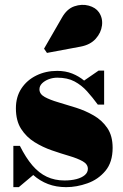

<svg xmlns="http://www.w3.org/2000/svg" viewBox="-20 -761 506 791"><path d="M35 10V-160H62Q86.5 -111 113.5 -79.5Q140.5 -48 173 -32.8Q205.5 -17.5 245.5 -17.5Q273.5 -17.5 295.2 -23.2Q317 -29 329.5 -39.8Q342 -50.5 342 -65.5Q342 -84.5 320.8 -96.5Q299.5 -108.5 265.5 -118.5Q231.5 -128.5 193.8 -141.5Q156 -154.5 122.2 -175.5Q88.5 -196.5 67 -230Q45.5 -263.5 45.5 -315Q45.5 -362 68.2 -396.5Q91 -431 129.8 -450Q168.5 -469 215.5 -469Q250 -469 277.5 -458Q305 -447 326.5 -429L386 -470H409V-330H383Q361 -360 338.5 -385Q316 -410 287 -425.5Q258 -441 216 -441Q198 -441 181.2 -434.8Q164.5 -428.5 153.5 -417.8Q142.5 -407 142.5 -393Q142.5 -373.5 164.2 -361.5Q186 -349.5 220.5 -339.5Q255 -329.5 293.5 -317.2Q332 -305 366.2 -285.2Q400.5 -265.5 422.2 -233.5Q444 -201.5 444 -152Q444 -92.5 414.2 -57Q384.5 -21.5 340.2 -5.8Q296 10 252.5 10Q211.5 10 178 -2.8Q144.5 -15.5 117 -40L57.5 10ZM173.5 -543 161.5 -560.5 235 -688Q255.5 -724.5 286.2 -735Q317 -745.5 345.5 -737.8Q374 -730 387.5 -710.5Q404 -686.5 400.2 -656.2Q396.5 -626 374.2 -601.2Q352 -576.5 312.5 -569Z"/></svg>

Font: Bodoni Moda 9pt Black
Style: Regular
Weight: 900
Designer: Owen Earl
Foundry: indestructible type
Version: Version 2.005